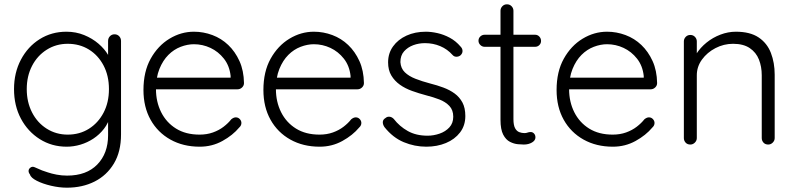

<svg xmlns="http://www.w3.org/2000/svg" viewBox="-20 -670 3689 890"><path d="M288 -523Q332 -523 370 -507.5Q408 -492 436.5 -467.5Q465 -443 481 -415.5Q497 -388 497 -363L481 -387V-480Q481 -493 489.5 -502Q498 -511 511 -511Q524 -511 532.5 -502Q541 -493 541 -480V-47Q541 33 508 88Q475 143 418.5 171.5Q362 200 290 200Q255 200 216.5 191Q178 182 150.5 168Q123 154 119 139Q112 130 112.5 121.5Q113 113 121 107Q130 100 141.5 105.5Q153 111 175 120Q184 123 201.5 129Q219 135 242.5 139.5Q266 144 291 144Q381 144 431 92.5Q481 41 481 -43V-139L492 -136Q483 -100 462 -73Q441 -46 413 -27.5Q385 -9 353 0.5Q321 10 289 10Q220 10 164.5 -25Q109 -60 77 -120Q45 -180 45 -257Q45 -333 77 -393.5Q109 -454 164 -488.5Q219 -523 288 -523ZM294 -467Q240 -467 196.5 -439.5Q153 -412 128.5 -364.5Q104 -317 104 -257Q104 -197 128.5 -149Q153 -101 196.5 -73.5Q240 -46 294 -46Q349 -46 392 -73Q435 -100 460 -147.5Q485 -195 485 -257Q485 -319 460 -366.5Q435 -414 392 -440.5Q349 -467 294 -467Z M906 10Q829 10 770 -23Q711 -56 678 -115Q645 -174 645 -253Q645 -338 678.5 -398Q712 -458 765.5 -490.5Q819 -523 879 -523Q923 -523 964.5 -507.5Q1006 -492 1038 -461.5Q1070 -431 1090 -387Q1110 -343 1111 -285Q1111 -273 1102 -264.5Q1093 -256 1081 -256H680L668 -310H1062L1049 -298V-318Q1044 -365 1018 -398Q992 -431 955.5 -448Q919 -465 879 -465Q849 -465 817.5 -453Q786 -441 760.5 -415.5Q735 -390 719 -350.5Q703 -311 703 -257Q703 -198 727 -150Q751 -102 796 -74Q841 -46 905 -46Q939 -46 967 -56Q995 -66 1016.5 -82.5Q1038 -99 1052 -117Q1063 -126 1073 -126Q1084 -126 1091.5 -118Q1099 -110 1099 -100Q1099 -88 1089 -79Q1059 -43 1011 -16.5Q963 10 906 10Z M1462 10Q1385 10 1326 -23Q1267 -56 1234 -115Q1201 -174 1201 -253Q1201 -338 1234.5 -398Q1268 -458 1321.5 -490.5Q1375 -523 1435 -523Q1479 -523 1520.5 -507.5Q1562 -492 1594 -461.5Q1626 -431 1646 -387Q1666 -343 1667 -285Q1667 -273 1658 -264.5Q1649 -256 1637 -256H1236L1224 -310H1618L1605 -298V-318Q1600 -365 1574 -398Q1548 -431 1511.5 -448Q1475 -465 1435 -465Q1405 -465 1373.5 -453Q1342 -441 1316.5 -415.5Q1291 -390 1275 -350.5Q1259 -311 1259 -257Q1259 -198 1283 -150Q1307 -102 1352 -74Q1397 -46 1461 -46Q1495 -46 1523 -56Q1551 -66 1572.5 -82.5Q1594 -99 1608 -117Q1619 -126 1629 -126Q1640 -126 1647.5 -118Q1655 -110 1655 -100Q1655 -88 1645 -79Q1615 -43 1567 -16.5Q1519 10 1462 10Z M1762 -81Q1754 -93 1754.5 -104.5Q1755 -116 1767 -123Q1775 -130 1785.5 -129Q1796 -128 1805 -119Q1832 -84 1870.5 -62.5Q1909 -41 1962 -41Q1990 -41 2017.5 -50.5Q2045 -60 2063 -79.5Q2081 -99 2081 -129Q2081 -160 2063 -179Q2045 -198 2016.5 -209Q1988 -220 1956 -228Q1922 -237 1890 -248.5Q1858 -260 1833.5 -277.5Q1809 -295 1794 -320Q1779 -345 1779 -381Q1779 -423 1802 -455Q1825 -487 1864.5 -505Q1904 -523 1954 -523Q1979 -523 2008 -516.5Q2037 -510 2065 -495Q2093 -480 2115 -454Q2124 -445 2124 -433.5Q2124 -422 2114 -413Q2106 -407 2095.5 -407Q2085 -407 2078 -415Q2054 -442 2021 -456Q1988 -470 1950 -470Q1921 -470 1895.5 -460.5Q1870 -451 1853 -432Q1836 -413 1836 -382Q1838 -353 1856.5 -335Q1875 -317 1905.5 -305Q1936 -293 1974 -283Q2006 -275 2035.5 -264Q2065 -253 2087.5 -236.5Q2110 -220 2123.5 -195Q2137 -170 2137 -132Q2137 -88 2112.5 -56Q2088 -24 2047 -7Q2006 10 1956 10Q1902 10 1851.5 -11Q1801 -32 1762 -81Z M2227 -509H2460Q2472 -509 2480 -500.5Q2488 -492 2488 -480Q2488 -469 2480 -461Q2472 -453 2460 -453H2227Q2215 -453 2206.5 -461.5Q2198 -470 2198 -481Q2198 -493 2206.5 -501Q2215 -509 2227 -509ZM2330 -650Q2343 -650 2351.5 -641Q2360 -632 2360 -620V-118Q2360 -90 2367.5 -76Q2375 -62 2387 -57.5Q2399 -53 2411 -53Q2419 -53 2425.5 -55.5Q2432 -58 2440 -58Q2449 -58 2455.5 -51Q2462 -44 2462 -33Q2462 -19 2446 -9.5Q2430 0 2408 0Q2399 0 2381 -1.5Q2363 -3 2344 -12.5Q2325 -22 2312.5 -46Q2300 -70 2300 -115V-620Q2300 -632 2308.5 -641Q2317 -650 2330 -650Z M2821 10Q2744 10 2685 -23Q2626 -56 2593 -115Q2560 -174 2560 -253Q2560 -338 2593.5 -398Q2627 -458 2680.5 -490.5Q2734 -523 2794 -523Q2838 -523 2879.5 -507.5Q2921 -492 2953 -461.5Q2985 -431 3005 -387Q3025 -343 3026 -285Q3026 -273 3017 -264.5Q3008 -256 2996 -256H2595L2583 -310H2977L2964 -298V-318Q2959 -365 2933 -398Q2907 -431 2870.5 -448Q2834 -465 2794 -465Q2764 -465 2732.5 -453Q2701 -441 2675.5 -415.5Q2650 -390 2634 -350.5Q2618 -311 2618 -257Q2618 -198 2642 -150Q2666 -102 2711 -74Q2756 -46 2820 -46Q2854 -46 2882 -56Q2910 -66 2931.5 -82.5Q2953 -99 2967 -117Q2978 -126 2988 -126Q2999 -126 3006.5 -118Q3014 -110 3014 -100Q3014 -88 3004 -79Q2974 -43 2926 -16.5Q2878 10 2821 10Z M3391 -523Q3457 -523 3496.5 -496.5Q3536 -470 3553.5 -424.5Q3571 -379 3571 -324V-30Q3571 -18 3562 -9Q3553 0 3541 0Q3527 0 3519 -9Q3511 -18 3511 -30V-321Q3511 -361 3498 -394Q3485 -427 3455.5 -447Q3426 -467 3378 -467Q3335 -467 3296.5 -447Q3258 -427 3234 -394Q3210 -361 3210 -321V-30Q3210 -18 3201 -9Q3192 0 3180 0Q3166 0 3158 -9Q3150 -18 3150 -30V-478Q3150 -490 3158.5 -499Q3167 -508 3180 -508Q3193 -508 3201.5 -499Q3210 -490 3210 -478V-394L3187 -358Q3189 -390 3207.5 -419.5Q3226 -449 3255 -472.5Q3284 -496 3319.5 -509.5Q3355 -523 3391 -523Z"/></svg>

Font: Quicksand Light
Style: Regular
Weight: 400
Version: Version 3.004